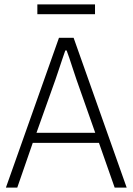

<svg xmlns="http://www.w3.org/2000/svg" viewBox="-20 -859 607 879"><path d="M7 0 250 -686H317L560 0H505L433 -205H130L59 0ZM147 -251H416L330 -495Q327 -505 321.5 -520.5Q316 -536 310 -555Q304 -574 297.5 -593Q291 -612 285 -628H279Q273 -611 265 -587.5Q257 -564 249 -539.5Q241 -515 234 -495ZM151 -794V-839H415V-794Z"/></svg>

Font: Archivo SemiCondensed Thin
Style: Regular
Weight: 250
Width: 4
Designer: Hector Gatti
Foundry: Omnibus-Type
Version: Version 2.001